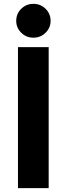

<svg xmlns="http://www.w3.org/2000/svg" viewBox="-20 -974 344 994"><path d="M154 -954Q190 -954 216 -928.5Q242 -903 242 -866Q242 -830 216 -804.5Q190 -779 154 -779H152Q116 -779 90 -804.5Q64 -830 64 -866Q64 -903 90 -928.5Q116 -954 152 -954ZM73 -730H232V0H73Z"/></svg>

Font: Freely
Style: Bold
Weight: 700
Designer: Kris Sowersby
Foundry: Klim Type Foundry
Version: Version 1.006;hotconv 1.0.113;makeotfexe 2.5.65598;200799169